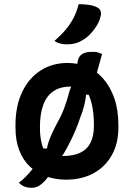

<svg xmlns="http://www.w3.org/2000/svg" viewBox="-20 -848 640 918"><path d="M468 -590Q460 -562 453 -535.5Q446 -509 438.5 -483.5Q431 -458 421 -433L432 -395H372L393 -409Q391 -379 383.5 -347.5Q376 -316 364 -287Q345 -229 315.5 -170Q286 -111 251 -63Q246 -57 238.5 -47Q231 -37 227 -30Q220 -17 212.5 -6Q205 5 196.5 14.5Q188 24 177 33Q167 41 156 45.5Q145 50 133 50Q123 50 114 48.5Q105 47 97 44Q89 41 82 36Q75 31 70 26Q86 14 103 -3Q120 -20 136 -40.5Q152 -61 164 -83L176 -138H229L203 -121Q204 -140 209 -158.5Q214 -177 225 -202Q236 -227 255 -263Q273 -294 287 -331Q301 -368 313 -415Q319 -428 323.5 -441Q328 -454 331 -466Q338 -489 343 -510.5Q348 -532 351 -552Q355 -578 372 -589Q389 -600 416 -600Q425 -600 431.5 -600Q438 -600 443.5 -598.5Q449 -597 455 -595Q461 -593 468 -590ZM303 -547Q352 -547 396 -528.5Q440 -510 473.5 -472Q507 -434 526.5 -378.5Q546 -323 546 -250V-237Q546 -162 514.5 -106Q483 -50 427 -19.5Q371 11 296 11Q245 11 201 -4.5Q157 -20 124 -50.5Q91 -81 72.5 -128Q54 -175 54 -238V-250Q54 -340 85.5 -407Q117 -474 173.5 -510.5Q230 -547 303 -547ZM317 -434Q268 -434 235.5 -412Q203 -390 187 -347Q171 -304 171 -242V-235Q171 -200 178 -167.5Q185 -135 202 -110Q220 -105 238 -103.5Q256 -102 279 -102Q331 -102 364 -118Q397 -134 413 -166Q429 -198 429 -246V-252Q429 -306 419 -349.5Q409 -393 387 -426Q373 -431 356.5 -432.5Q340 -434 317 -434ZM356 -828Q384 -828 406.5 -824.5Q429 -821 444 -813Q457 -807 461 -795Q465 -783 461 -770Q455 -745 441.5 -723.5Q428 -702 411 -684.5Q394 -667 373 -655Q357 -645 339.5 -640.5Q322 -636 301 -636Q284 -636 269 -639.5Q254 -643 240 -652Q272 -680 294 -706Q316 -732 331.5 -762Q347 -792 356 -828Z"/></svg>

Font: Recursive Casual SemiBold
Style: Regular
Weight: 600
Version: Version 1.047